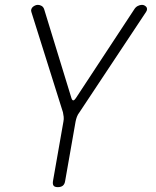

<svg xmlns="http://www.w3.org/2000/svg" viewBox="-20 -760 640 790"><path d="M218 10Q205 10 200.5 4Q196 -2 198 -15L241 -260Q243 -270 242 -279.5Q241 -289 239 -298L109 -711Q107 -717 109 -722.5Q111 -728 115 -731.5Q119 -735 124.5 -737.5Q130 -740 136 -740Q144 -740 151.5 -735.5Q159 -731 162 -721L274 -356Q277 -347 281.5 -347Q286 -347 292 -356L532 -721Q538 -731 547 -735.5Q556 -740 564 -740Q570 -740 574.5 -737.5Q579 -735 582 -731.5Q585 -728 585 -722.5Q585 -717 581 -711L307 -298Q300 -289 296.5 -279.5Q293 -270 291 -260L248 -15Q246 -2 238.5 4Q231 10 218 10Z"/></svg>

Font: Maple Mono Thin
Style: Italic
Weight: 250
Italic angle: -10°
Monospace: yes
Designer: subframe7536
Version: Version 7.000